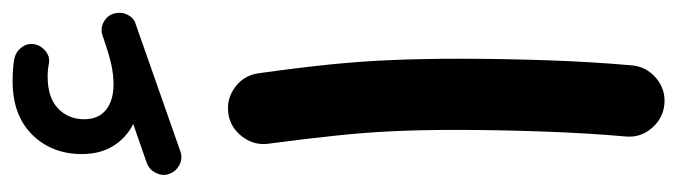

<svg xmlns="http://www.w3.org/2000/svg" viewBox="-398 -602 1055 299"><g transform="rotate(-90 129.5 -452.5)"><path d="M8.3 -716.3Q4.4 -726.1 9.5 -736.8Q14.6 -747.6 25.4 -751.5L85.9 -772.5Q64.5 -783.2 51.8 -803.5Q39.1 -823.7 39.1 -852.5Q39.1 -899.4 69.3 -929.9Q99.6 -960.4 152.8 -960.4Q171.4 -960.4 186 -958Q197.3 -956.1 204.3 -947.5Q211.4 -939 210.4 -928.7Q209.5 -918 200.4 -909.9Q191.4 -901.9 180.2 -903.8Q170.4 -905.8 159.7 -905.8Q127 -905.8 110.1 -889.6Q93.3 -873.5 93.3 -849.1Q93.3 -826.7 107.9 -814.9Q122.6 -803.2 147.9 -803.2Q162.1 -803.2 178.2 -806.6Q194.3 -810.1 223.6 -820.3Q234.9 -824.2 245.4 -818.1Q255.9 -812 258.3 -800.8Q260.7 -790 255.6 -780.5Q250.5 -771 241.2 -768.6L43.5 -699.2Q32.7 -695.3 22.5 -700.4Q12.2 -705.6 8.3 -716.3ZM55.2 -562Q52.2 -584.5 66.4 -603Q80.6 -621.6 103 -624.5Q125.5 -627.4 143.8 -613.5Q162.1 -599.6 165 -576.7Q173.8 -513.7 178.7 -465.1Q183.6 -416.5 185.5 -369.9Q187.5 -323.2 187.5 -265.1Q187.5 -197.3 185.1 -127Q182.6 -56.6 177.2 3.9Q175.3 26.4 157.7 41.5Q140.1 56.6 117.2 54.7Q94.7 52.7 79.6 35.2Q64.5 17.6 66.4 -4.9Q71.8 -65.4 74.2 -135Q76.7 -204.6 76.7 -270.5Q76.7 -324.7 74.7 -366.9Q72.8 -409.2 68.1 -454.3Q63.5 -499.5 55.2 -562Z"/></g></svg>

Font: Mikhak-DS2-FD SemiBold
Style: Regular
Weight: 600
Designer: Amin Abedi
Version: Version 3.2